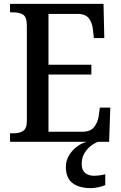

<svg xmlns="http://www.w3.org/2000/svg" viewBox="-20 -734 627 994"><path d="M32 0V-44H52Q81 -44 100 -56.5Q119 -69 119 -108V-601Q119 -646 99.5 -658Q80 -670 51 -670H32V-714H516L520 -537H466L461 -581Q458 -615 440.5 -638.5Q423 -662 382 -662H231V-399H453V-348H231V-52H406Q448 -52 467 -76Q486 -100 491 -133L497 -177H551L545 0ZM451 240Q389 240 355 213.5Q321 187 321 130Q321 99 336.5 72Q352 45 377 26Q402 7 430 0H489Q470 6 450 21.5Q430 37 416.5 60Q403 83 403 115Q403 147 421 161.5Q439 176 467 176Q479 176 494 174Q509 172 525 168V224Q511 231 488.5 235.5Q466 240 451 240Z"/></svg>

Font: Noto Serif Sinhala SemiCondensed Medium
Style: Regular
Weight: 500
Width: 4
Designer: Jelle Bosma - Monotype Design Team
Foundry: Monotype Imaging Inc.
Version: Version 2.007; ttfautohint (v1.8.4.7-5d5b)